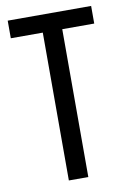

<svg xmlns="http://www.w3.org/2000/svg" viewBox="-82 -765 546 816"><g transform="rotate(-10 190.5 -357.0)"><path d="M232 0H148V-638H10V-714H370V-638H232Z"/></g></svg>

Font: Noto Sans Khmer ExtraCondensed
Style: Regular
Weight: 400
Width: 2
Designer: Danh Hong and the Monotype Design Team
Foundry: Monotype Imaging Inc.
Version: Version 2.004; ttfautohint (v1.8.4.7-5d5b)